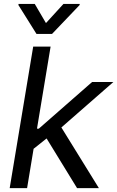

<svg xmlns="http://www.w3.org/2000/svg" viewBox="-20 -967 603 987"><path d="M29.8 0H119.3L152.7 -202.1L219.5 -255.3L376.1 0H488.3L295.5 -311.8L562.9 -545.5H453.5L179.3 -305.4H170.1L240.1 -727.3H150.6ZM74.6 -941.1 167.6 -792.6H247.5L389.2 -941.1L389.9 -946.7H306.1L216.3 -848.4L158.7 -946.7H75.3Z"/></svg>

Font: Margiela Sans Text
Style: Italic
Weight: 400
Italic angle: -9.39999°
Designer: Stefan Endress, Andreas Faust
Version: Version 1.100;FEAKit 1.0